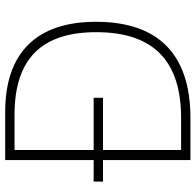

<svg xmlns="http://www.w3.org/2000/svg" viewBox="-27 -727 754 740"><g transform="rotate(-90 350.0 -357.0)"><path d="M288 -714H103V-373H20V-337H103V0H265C512 0 636 -125 636 -364C636 -591 519 -714 288 -714ZM277 -678C497 -678 596 -570 596 -363C596 -144 487 -36 265 -36H142V-337H343V-373H142V-678Z"/></g></svg>

Font: Noto Sans Myanmar UI ExtraLight
Style: Regular
Weight: 200
Designer: Monotype Design Team
Foundry: Monotype Imaging Inc.
Version: Version 2.103